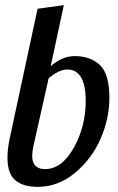

<svg xmlns="http://www.w3.org/2000/svg" viewBox="-20 -720 458 746"><path d="M9 -107Q9 -139 17 -179L126 -686L228 -700L177 -463Q222 -502 271 -502Q330 -502 367.5 -468Q405 -434 405 -339Q405 -260 371 -181.5Q337 -103 271.5 -48.5Q206 6 127 6Q70 6 39.5 -19.5Q9 -45 9 -107ZM105 -115Q105 -63 155 -63Q220 -63 266.5 -145.5Q313 -228 313 -328Q313 -450 241 -450Q210 -450 169 -416L110 -153Q105 -130 105 -115Z"/></svg>

Font: Lobster Two
Style: Italic
Weight: 400
Designer: Pablo Impallari
Foundry: Pablo Impallari. www.impallari.com
Version: Version 1.006